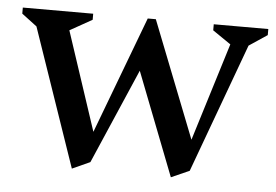

<svg xmlns="http://www.w3.org/2000/svg" viewBox="-40 -503 816 568"><g transform="rotate(5 367.5 -219.0)"><path d="M192 12 51 -398 6 -432V-450H215V-432L149 -395L246 -102L377 -450H401L537 -104L627 -395L573 -432V-450H735V-432L681 -396L540 -12L486 12L367 -294L245 -12Z"/></g></svg>

Font: Ancizar Serif Light
Style: Regular
Weight: 400
Version: Version 8.100